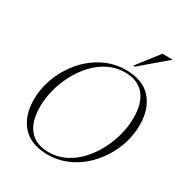

<svg xmlns="http://www.w3.org/2000/svg" viewBox="-213 -1089 1184 1253"><g transform="rotate(30 379.5 -462.5)"><path d="M751.5 -456Q751.5 -388.5 731 -321.5Q710.5 -254.5 672.2 -194.8Q634 -135 581.5 -89Q529 -43 464.2 -16.5Q399.5 10 326.5 10Q199 10 134 -63Q69 -136 69 -259Q69 -326.5 89.8 -393.5Q110.5 -460.5 148.5 -520.2Q186.5 -580 239.2 -626Q292 -672 356.5 -698.5Q421 -725 494 -725Q622 -725 686.8 -652Q751.5 -579 751.5 -456ZM127.5 -237.5Q127.5 -124 178 -65.5Q228.5 -7 322.5 -7Q390 -7 447.5 -35.8Q505 -64.5 550.2 -113.5Q595.5 -162.5 627.5 -223.5Q659.5 -284.5 676.2 -350.2Q693 -416 693 -477.5Q693 -591 642.5 -649.5Q592 -708 498 -708Q430.5 -708 373 -679.2Q315.5 -650.5 270.2 -601.5Q225 -552.5 193 -491.5Q161 -430.5 144.2 -364.8Q127.5 -299 127.5 -237.5ZM520 -772 646.5 -935H720.5L720 -931.5L532.5 -772Z"/></g></svg>

Font: Newsreader 72pt Light
Style: Italic
Weight: 300
Italic angle: -17°
Designer: Hugues Gentile
Foundry: Production Type
Version: Version 1.003; ttfautohint (v1.8.3)